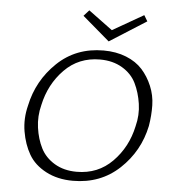

<svg xmlns="http://www.w3.org/2000/svg" viewBox="-58 -912 859 971"><g transform="rotate(5 371.5 -427.0)"><path d="M653 -830 467 -712 329 -830 356 -860 478 -770 635 -860ZM446 -664Q510 -664 561 -643.5Q612 -623 643.5 -588Q675 -553 694.5 -506.5Q714 -460 715 -409Q716 -358 707 -304Q680 -174 584 -84Q488 6 348 6Q270 6 211 -25Q152 -56 123 -106Q94 -156 83 -221Q72 -286 89 -353Q116 -482 211 -573Q306 -664 446 -664ZM640 -296Q655 -354 646.5 -411Q638 -468 615.5 -514Q593 -560 545 -588.5Q497 -617 432 -617Q324 -617 251.5 -543Q179 -469 156 -362Q141 -304 149 -246.5Q157 -189 180 -143.5Q203 -98 250.5 -69.5Q298 -41 363 -41Q471 -41 544 -115Q617 -189 640 -296Z"/></g></svg>

Font: EauTestInfant Semilight
Style: Italic
Weight: 300
Italic angle: -12°
Designer: Christian Thalmann (Catharsis Fonts)
Version: Version 0.001;PS 000.001;hotconv 1.0.88;makeotf.lib2.5.64775